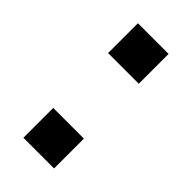

<svg xmlns="http://www.w3.org/2000/svg" viewBox="-179 -652 646 646"><g transform="rotate(45 144.0 -329.5)"><path d="M71 -460H217V-602H71ZM71 -57H217V-199H71Z"/></g></svg>

Font: Spoqa Han Sans Neo Bold
Style: Bold
Weight: 700
Designer: [Spoqa Han Sans Neo] Dong-huui Kim  Younghwa Kang  Yujin Lee  [Noto Sans] Ryoko NISHIZUKA  (kana & ideographs); Paul D. 
Foundry: Spoqa (http://www.spoqa-han-sans.com)
Version: Version 1.100;hotconv 1.0.109;makeotfexe 2.5.65596